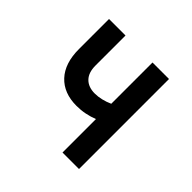

<svg xmlns="http://www.w3.org/2000/svg" viewBox="-153 -753 905 905"><g transform="rotate(45 300.0 -300.0)"><path d="M376 0V-223Q351 -213 323.5 -207.5Q296 -202 267 -202Q182 -202 134 -253.5Q86 -305 86 -400V-600H196V-400Q196 -353 220 -328.5Q244 -304 287 -304Q308 -304 331 -309.5Q354 -315 376 -325V-600H486V0Z"/></g></svg>

Font: Martian Mono Condensed
Style: Regular
Weight: 400
Width: 3
Designer: Roman Shamin
Foundry: Evil Martians
Version: Version 1.000